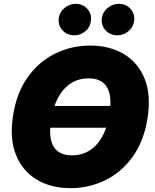

<svg xmlns="http://www.w3.org/2000/svg" viewBox="-20 -976 811 1006"><path d="M349.1 9.8Q247.1 9.8 172.1 -35.2Q97.2 -80.1 63 -166.3Q28.8 -252.4 49.3 -376Q68.8 -494.6 127.7 -575Q186.5 -655.3 271.2 -696.3Q356 -737.3 452.6 -737.3Q554.2 -737.3 629.2 -692.6Q704.1 -647.9 738.5 -561.8Q772.9 -475.6 752 -350.6Q732.4 -232.4 673.3 -152.1Q614.3 -71.8 529.8 -31Q445.3 9.8 349.1 9.8ZM444.3 -565.4Q381.3 -565.4 335.7 -528.1Q290 -490.7 265.6 -420.9H558.1Q565.9 -565.4 444.3 -565.4ZM357.4 -162.1Q420.4 -162.1 466.1 -199.5Q511.7 -236.8 536.1 -306.6H243.2Q234.9 -162.1 357.4 -162.1ZM370.6 -791Q330.1 -791 306.2 -818.6Q282.2 -846.2 288.6 -884.8Q293.9 -914.6 319.1 -935.1Q344.2 -955.6 376.5 -956.1Q415.5 -955.6 439 -928Q462.4 -900.4 455.6 -862.3Q451.7 -832.5 426.5 -811.8Q401.4 -791 370.6 -791ZM596.2 -791Q556.2 -791 532 -818.6Q507.8 -846.2 514.2 -884.8Q519.5 -914.6 544.9 -935.1Q570.3 -955.6 602.1 -956.1Q641.6 -955.6 665 -928Q688.5 -900.4 682.1 -862.3Q677.2 -832.5 652.3 -811.8Q627.4 -791 596.2 -791Z"/></svg>

Font: Inter Tight Black
Style: Italic
Weight: 900
Italic angle: -9.39999°
Designer: Rasmus Andersson
Foundry: rsms
Version: Version 3.004; ttfautohint (v1.8.4.7-5d5b)